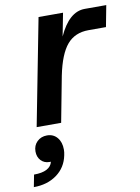

<svg xmlns="http://www.w3.org/2000/svg" viewBox="-127 -559 649 888"><g transform="rotate(-10 197.0 -114.5)"><path d="M232 -500 211 -392Q260 -500 334 -500H435L416 -400H334Q270 -400 233 -356.5Q196 -313 176 -215L135 0H20L117 -500ZM57 169H50Q26 169 10.5 152.5Q-5 136 -5 110Q-5 82 13.5 64Q32 46 60 46Q90 46 108 67.5Q126 89 126 124Q126 137 123 150Q112 206 67.5 238.5Q23 271 -41 271L-30 214Q8 214 30 202.5Q52 191 57 169Z"/></g></svg>

Font: MedMera Sans Semibold
Style: Italic
Weight: 600
Italic angle: -11°
Designer: Kasper Nordkvist
Foundry: UNCUT.wtf
Version: Version 1.300